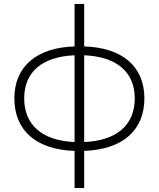

<svg xmlns="http://www.w3.org/2000/svg" viewBox="-20 -762 808 976"><path d="M359 194H408V5C602 -2 714 -98 714 -262C714 -424 602 -520 408 -526V-742H359V-526C166 -520 53 -424 53 -262C53 -98 165 -1 359 5ZM103 -262C103 -395 193 -474 359 -481V-40C194 -47 103 -127 103 -262ZM408 -40V-481C573 -474 665 -396 665 -262C665 -126 573 -47 408 -40Z"/></svg>

Font: Chess Sans Light
Style: Regular
Weight: 300
Designer: Wolf Bōese
Foundry: Wolf Bōese
Version: Version 7.223;Glyphs 3.3 (3306)